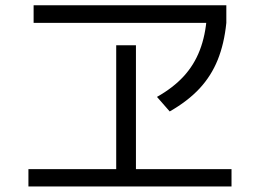

<svg xmlns="http://www.w3.org/2000/svg" viewBox="-20 -715 978 722"><path d="M86.9 -79.1H417V-544.9H491.2V-79.1H850.6V-13.7H86.9ZM106.4 -695.3H831.1V-628.9H106.4ZM757.8 -653.3 831.1 -628.9Q823.2 -550.8 798.8 -490.2Q774.4 -429.7 730.5 -382.3Q686.5 -335 618.2 -295.9L570.3 -350.6Q630.9 -384.8 670.4 -427.7Q710 -470.7 731.4 -526.4Q752.9 -582 757.8 -653.3Z"/></svg>

Font: Pretendard JP Variable
Style: Regular
Weight: 400
Designer: Base glyphs from Inter by Rasmus Andersson; Hangul glyphs from Noto Sans CJK(Source Han Sans) by Jang Soo-young and Kang
Foundry: Kil Hyung-jin
Version: Version 1.307;Glyphs 3.2 (3192)